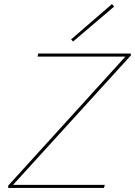

<svg xmlns="http://www.w3.org/2000/svg" viewBox="-20 -920 661 940"><path d="M539 -888 338 -717 328 -727 528 -900ZM621 -649 44 -15H493L489 0H20V-11L594 -643H164L167 -658H620Z"/></svg>

Font: EauTestInfant Thin
Style: Italic
Weight: 250
Italic angle: -12°
Designer: Christian Thalmann (Catharsis Fonts)
Version: Version 0.001;PS 000.001;hotconv 1.0.88;makeotf.lib2.5.64775